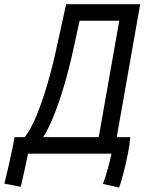

<svg xmlns="http://www.w3.org/2000/svg" viewBox="-72 -713 678 891"><path d="M24.4 153.8 -51.8 139.2Q-43.9 108.9 -35.2 70.6Q-26.4 32.2 -18.1 -6.6Q-9.8 -45.4 -4.4 -76.7H42.5Q69.3 -108.9 96.2 -173.3Q123 -237.8 147.5 -321Q171.9 -404.3 190.9 -492.7L234.9 -693.4H578.6L469.7 -76.7H532.7Q530.3 -43.9 521.5 0.5Q512.7 44.9 501.7 87.4Q490.7 129.9 481 157.2L405.8 140.6Q418 106.9 428.5 69.3Q439 31.7 445.3 0H58.1Q49.8 40 41.5 78.4Q33.2 116.7 24.4 153.8ZM386.2 -76.7 481.4 -616.7H297.4L267.6 -480.5Q250 -399.4 227.3 -321.8Q204.6 -244.1 179.4 -180.4Q154.3 -116.7 128.4 -76.7Z"/></svg>

Font: CaskaydiaCove NFP SemiLight
Style: Italic
Weight: 350
Italic angle: -10°
Designer: Aaron Bell
Foundry: Saja Typeworks
Version: Version 2111.001; VTT 6.35;Nerd Fonts 3.1.1